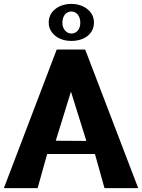

<svg xmlns="http://www.w3.org/2000/svg" viewBox="-28 -965 729 985"><path d="M-8 0H165L214 -175H459L508 0H681L409 -711H263ZM222 -850C222 -837 224 -823 231 -811C248 -778 286 -755 338 -755C402 -755 454 -789 454 -850C454 -862 451 -875 446 -887C429 -921 389 -945 338 -945C276 -945 222 -909 222 -850ZM258 -243 336 -495 415 -242ZM292 -848C292 -883 311 -906 338 -906C365 -906 384 -883 384 -848C384 -814 364 -793 338 -793C313 -793 292 -816 292 -848Z"/></svg>

Font: Aerodynamic
Style: Bd
Weight: 500
Designer: Google
Version: Version 2.000980; 2014